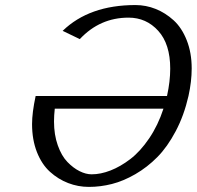

<svg xmlns="http://www.w3.org/2000/svg" viewBox="-20 -730 779 760"><path d="M106.9 0ZM627 -299.8H196.8Q193.8 -272.9 193.8 -249Q193.8 -196.8 208.7 -154.8Q223.6 -112.8 246.8 -88.9Q270 -64.9 294.9 -52.5Q319.8 -40 342.8 -40Q378.4 -40 417.5 -55.2Q456.5 -70.3 495.8 -100.3Q535.2 -130.4 570.3 -182.1Q605.5 -233.9 627 -299.8ZM641.1 -350.1Q653.8 -407.7 653.8 -458Q653.8 -555.7 606.4 -607.9Q559.1 -660.2 488.8 -660.2Q375.5 -660.2 295.9 -575.2L228 -607.9Q333.5 -710 516.1 -710Q557.6 -710 596.2 -694.6Q634.8 -679.2 667.2 -649.7Q699.7 -620.1 719.2 -570.6Q738.8 -521 738.8 -459Q738.8 -407.7 726.1 -350.1Q708.5 -272.9 675.5 -210.7Q642.6 -148.4 602.8 -108.2Q563 -67.9 515.6 -40.5Q468.3 -13.2 422.9 -1.7Q377.4 9.8 332 9.8Q289.1 9.8 249.8 -5.4Q210.4 -20.5 178 -49.8Q145.5 -79.1 126.2 -127.9Q106.9 -176.8 106.9 -238.8Q106.9 -284.2 121.1 -350.1Z"/></svg>

Font: Pfennig
Style: Italic
Weight: 500
Italic angle: -13°
Version: Version 20120410 ; ttfautohint (v0.8)